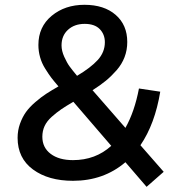

<svg xmlns="http://www.w3.org/2000/svg" viewBox="-20 -724 731 780"><path d="M276.5 10.5Q176.5 10.5 114 -35.5Q51.5 -81.5 51.5 -164Q51.5 -194 61.2 -221.2Q71 -248.5 85.5 -268.8Q100 -289 123.5 -309.2Q147 -329.5 167.8 -343Q188.5 -356.5 217.5 -373Q199 -394.5 188.5 -408.2Q178 -422 163.8 -444.8Q149.5 -467.5 142.8 -491.8Q136 -516 136 -541.5Q136 -615 190 -659.8Q244 -704.5 323 -704.5Q403 -704.5 450 -663.5Q497 -622.5 497 -553.5Q497 -520.5 486 -491.8Q475 -463 453.8 -438.8Q432.5 -414.5 410 -396Q387.5 -377.5 356 -357.5L489.5 -204.5Q526.5 -270 544.5 -364.5L631 -351.5Q609.5 -220.5 550.5 -134L645 -26L575.5 35L489.5 -65Q401 10.5 276.5 10.5ZM152 -168.5Q152 -124.5 185.8 -99Q219.5 -73.5 276.5 -73.5Q368 -73.5 432 -131.5L278 -310.5Q247 -292.5 228.8 -280Q210.5 -267.5 190.5 -249.8Q170.5 -232 161.2 -212Q152 -192 152 -168.5ZM230 -539.5Q230 -517.5 241.2 -492.8Q252.5 -468 263 -453.8Q273.5 -439.5 293 -416Q348 -448.5 377 -480.2Q406 -512 406 -552.5Q406 -584.5 385.2 -605.8Q364.5 -627 324 -627Q282.5 -627 256.2 -603Q230 -579 230 -539.5Z"/></svg>

Font: HK Grotesk Medium
Style: Regular
Weight: 500
Designer: Alfredo Marco Pradil
Foundry: Hanken Design Co.
Version: Version 3.001;FEAKit 1.0